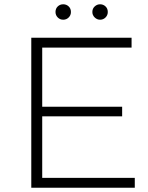

<svg xmlns="http://www.w3.org/2000/svg" viewBox="-20 -876 693 896"><path d="M177 -46H609V0H126V-700H594V-654H177V-378H550V-333H177ZM447 -784Q433 -784 422 -794.5Q411 -805 411 -820Q411 -836 422 -846Q433 -856 447 -856Q462 -856 472.5 -846Q483 -836 483 -820Q483 -805 472.5 -794.5Q462 -784 447 -784ZM275 -784Q260 -784 249.5 -794.5Q239 -805 239 -820Q239 -836 249.5 -846Q260 -856 275 -856Q290 -856 300.5 -846Q311 -836 311 -820Q311 -805 300.5 -794.5Q290 -784 275 -784Z"/></svg>

Font: Montserrat Z Light
Style: Regular
Weight: 300
Designer: Julieta Ulanovsky
Foundry: Julieta Ulanovsky
Version: Version 8.000